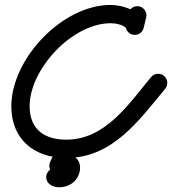

<svg xmlns="http://www.w3.org/2000/svg" viewBox="-20 -610 706 787"><path d="M551.5 -583.7C531.3 -588.5 511.1 -576.1 506.2 -556C502.8 -541.7 499.4 -527.5 496 -513.2C491.1 -493.1 503.5 -472.8 523.7 -468C543.8 -463.2 564.1 -475.6 568.9 -495.7C568.9 -495.7 568.9 -495.7 568.9 -495.7C572.3 -509.9 575.7 -524.2 579.2 -538.4C584 -558.6 571.6 -578.8 551.5 -583.7ZM532.4 -467C553.2 -467 569.9 -483.7 569.9 -504.5C569.9 -564.8 480.5 -589.8 433.3 -589.8C235.1 -589.8 26.4 -368.6 26.4 -174.4C26.4 -38.8 120.4 37.5 252 37.5C441 37.5 548.8 -115.7 657.1 -246.2C670.3 -262.2 668.1 -285.8 652.1 -299C636.2 -312.3 612.6 -310.1 599.3 -294.1C599.3 -294.1 599.3 -294.1 599.3 -294.1C507.8 -183.7 411.7 -37.5 252 -37.5C161.7 -37.5 101.4 -80.2 101.4 -174.4C101.4 -327.5 276.7 -514.8 433.3 -514.8C453 -514.8 482.7 -509.7 497.2 -494.5C499.5 -492.1 494.9 -507.8 494.9 -504.5C494.9 -483.7 511.7 -467 532.4 -467ZM267.8 -34C249.1 -42.7 226.8 -34.6 218 -15.8C207.3 7.2 196.6 30.2 185.8 53.2C176.7 72.7 185.3 90.9 199.6 100.2C214 109.5 234.1 109.8 248.2 93.5C248.4 93.2 247.7 94.1 247.4 94.3C246.1 95.6 245.3 95.3 246.8 95.3C246.7 95.3 246.6 95.3 246.5 95.3C246.2 95.3 246 95.2 245.8 95.2C240.5 94.1 236.1 87.6 234.4 83C233.5 80.3 233.2 74.6 233.2 75.9C233.2 82.5 228.2 82.6 222.3 82.6C218.7 82.6 234.4 90.1 231.7 87.8C216.1 74.1 192.4 75.7 178.8 91.3C165.1 106.9 166.7 130.6 182.3 144.2C182.3 144.2 182.3 144.2 182.3 144.2C193.2 153.7 208 157.6 222.3 157.6C269.7 157.6 308.2 124.8 308.2 75.9C308.2 42.1 278.5 20.3 246.8 20.3C226.1 20.3 205.1 28.6 191.5 44.5C177.4 60.8 188.4 80.6 205.2 91.5C222.1 102.4 244.7 104.4 253.8 84.8C264.5 61.8 275.3 38.8 286 15.8C294.7 -2.9 286.6 -25.2 267.8 -34Z"/></svg>

Font: FRB American Cursive Extrabold
Style: Bold Italic
Weight: 800
Italic angle: -25°
Version: Version 2.0;Modular Font Editor K font №1